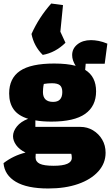

<svg xmlns="http://www.w3.org/2000/svg" viewBox="-31 -869 630 1091"><path d="M261 -178Q210 -178 170 -185V-148H426Q465 -148 497.5 -128.5Q530 -109 549.5 -76Q569 -43 569 -1Q569 59 527.5 105Q486 151 413 176.5Q340 202 243 202Q123 202 59 164Q-5 126 -11 58Q45 15 114 -2Q78 -20 60.5 -45Q43 -70 43 -95Q43 -123 65 -150.5Q87 -178 129 -194Q73 -211 47 -247Q21 -283 21 -338Q21 -424 82.5 -466Q144 -508 277 -508Q350 -508 399 -495Q379 -526 379 -556Q379 -593 409 -617Q439 -641 486 -641Q506 -641 529.5 -636.5Q553 -632 579 -621L564 -507H456L453 -472Q515 -434 515 -350Q515 -266 453 -222Q391 -178 261 -178ZM271 -290Q323 -290 323 -346Q323 -373 309.5 -384.5Q296 -396 264 -396Q255 -396 241 -395Q227 -394 218 -392Q215 -379 214 -366Q213 -353 213 -346Q213 -290 271 -290ZM171 25Q171 50 195 61.5Q219 73 274 73Q377 73 377 28Q377 14 374 5H172Q171 17 171 25ZM327 -840 312 -689 341 -626Q284 -570 212 -557Q162 -606 148 -676Q190 -770 260 -849Z"/></svg>

Font: Piazzolla Black
Style: Regular
Weight: 900
Designer: Juan Pablo del Peral
Foundry: Huerta Tipografica
Version: Version 1.330